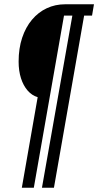

<svg xmlns="http://www.w3.org/2000/svg" viewBox="-20 -706 459 897"><path d="M82 171 156 -252Q129 -260 109 -283Q89 -306 78 -340.5Q67 -375 67 -418Q67 -480 83.5 -529.5Q100 -579 129.5 -614Q159 -649 198.5 -667.5Q238 -686 284 -686H419L410 -633H373L232 171H176L318 -633H279L138 171Z"/></svg>

Font: Archivo ExtraCondensed Light
Style: Italic
Weight: 300
Width: 2
Italic angle: -10°
Designer: Hector Gatti
Foundry: Omnibus-Type
Version: Version 2.001